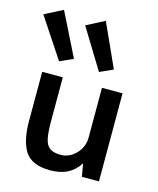

<svg xmlns="http://www.w3.org/2000/svg" viewBox="-123 -873 798 967"><g transform="rotate(15 275.5 -390.0)"><path d="M98.6 -45.9Q64.5 -101.6 64.5 -202.1Q64.5 -288.1 64.5 -459Q90.8 -459 171.9 -459Q171.9 -401.4 171.9 -228.5Q171.9 -171.9 178.7 -140.6Q184.6 -109.4 204.1 -93.8Q223.6 -79.1 262.7 -79.1Q291 -79.1 317.4 -94.7Q342.8 -111.3 359.4 -137.7Q376 -166 376 -199.2Q376 -286.1 376 -459Q402.3 -459 483.4 -459Q483.4 -344.7 483.4 0Q460.9 0 394.5 0Q391.6 -16.6 382.8 -67.4Q358.4 -28.3 320.3 -8.8Q283.2 9.8 230.5 9.8Q134.8 9.8 98.6 -45.9ZM212.9 -741.2Q236.3 -752.9 307.6 -790Q334 -733.4 410.2 -563.5Q392.6 -555.7 340.8 -532.2Q308.6 -584 212.9 -741.2ZM-4.9 -740.2Q18.6 -752 89.8 -789.1Q118.2 -732.4 202.1 -563.5Q184.6 -555.7 132.8 -532.2Q98.6 -584 -4.9 -740.2Z"/></g></svg>

Font: Alata=Ham
Style: Regular
Weight: 400
Designer: Spyros Zevelakis, Eben Sorkin
Version: Version 1.004